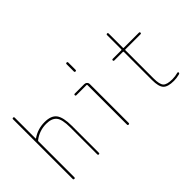

<svg xmlns="http://www.w3.org/2000/svg" viewBox="-81 -1206 1662 1662"><g transform="rotate(-45 750.0 -375.0)"><path d="M99.6 -9.8V-740.2Q99.6 -750 109.9 -750Q120.1 -750 120.1 -740.2V-485.4Q120.1 -481.4 124 -483.4Q191.4 -530.3 275.4 -530.3Q355.5 -530.3 387.7 -487.3Q419.9 -444.3 419.9 -339.8V-9.8Q419.9 0 410.2 0Q400.4 0 400.4 -9.8V-339.8Q400.4 -440.4 370.6 -475.1Q340.8 -509.8 275.4 -509.8Q190.4 -509.8 124 -458Q120.1 -455.1 120.1 -450.2V-9.8Q120.1 0 109.9 0Q99.6 0 99.6 -9.8Z M634.8 -500Q625 -500 625 -509.8Q625 -519.5 634.8 -519.5H750Q764.6 -519.5 774.9 -509.8Q785.2 -500 785.2 -485.4V-9.8Q785.2 0 774.9 0Q764.6 0 764.6 -9.8V-495.1Q764.6 -500 759.8 -500ZM764.6 -660.2V-750Q764.6 -759.8 774.9 -759.8Q785.2 -759.8 785.2 -750V-660.2Q785.2 -650.4 774.9 -650.4Q764.6 -650.4 764.6 -660.2Z M1080.1 -480.5Q1070.3 -480.5 1070.3 -490.2Q1070.3 -500 1080.1 -500H1184.6Q1189.5 -500 1190.4 -504.9V-679.7Q1190.4 -689.5 1200.2 -689.9Q1210 -690.4 1210 -679.7V-504.9Q1210 -500 1214.8 -500H1400.4Q1410.2 -500 1410.2 -490.2Q1410.2 -480.5 1400.4 -480.5H1214.8Q1210 -480.5 1210 -474.6V-129.9Q1210 -57.6 1231.9 -33.7Q1253.9 -9.8 1320.3 -9.8Q1355.5 -9.8 1389.6 -19.5Q1393.6 -20.5 1397 -18.6Q1400.4 -16.6 1400.4 -12.7Q1400.4 -2.9 1390.6 0Q1353.5 9.8 1320.3 9.8Q1245.1 9.8 1217.8 -20Q1190.4 -49.8 1190.4 -129.9V-474.6Q1190.4 -479.5 1184.6 -480.5Z"/></g></svg>

Font: Rounded-X Mgen+ 1mn thin
Style: Regular
Weight: 100
Designer: [Source Han Sans]
Ryoko NISHIZUKA  (kana & ideographs); Paul D. Hunt (Latin, Greek & Cyrillic); Wenlong ZHANG  (bopomofo
Version: Version 1.059.20150602